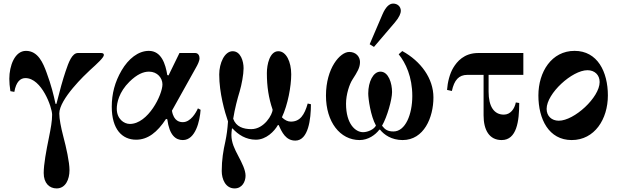

<svg xmlns="http://www.w3.org/2000/svg" viewBox="-20 -770 3462 1072"><path d="M32 -330C32 -311 34 -285 38 -261L60 -257C70 -314 94 -334 122 -334C213 -334 271 -170 271 -130C271 -93 264 -56 253 -1C238 72 224 148 224 196C224 253 256 282 296 282C346 282 368 232 368 180C368 135 350 54 333 -10C320 -60 311 -107 311 -136C311 -217 456 -354 482 -378C524 -416 560 -449 560 -463C560 -472 553 -474 543 -474H415C382 -474 363 -422 346 -371C331 -327 313 -262 295 -190H290C280 -238 266 -295 240 -365C221 -417 193 -486 125 -486C62 -486 32 -402 32 -330Z M604 -174C604 -48 662 10 740 10C805 10 858 -31 907 -106L914 -104C926 -14 961 12 1001 12C1072 12 1096 -96 1100 -157L1085 -165C1074 -140 1044 -88 1001 -88C986 -88 950 -91 940 -152L1075 -394C1083 -408 1094 -429 1094 -445C1094 -460 1086 -474 1070 -474H982L921 -349L914 -351C904 -413 881 -486 811 -486C752 -486 697 -442 659 -377C621 -312 604 -246 604 -174ZM632 -163C632 -195 644 -256 703 -314C745 -355 780 -370 812 -370C859 -370 887 -334 887 -299C887 -241 807 -78 705 -78C672 -78 632 -106 632 -163Z M1204 -354C1204 -251 1235 -144 1253 -92C1250 -47 1246 -18 1238 21C1227 69 1218 122 1218 185C1218 230 1239 282 1290 282C1332 282 1351 244 1351 211C1351 179 1331 140 1310 100C1291 64 1272 27 1272 -16C1272 -24 1273 -38 1275 -52L1278 -53C1310 -18 1353 10 1409 10C1466 10 1512 -37 1531 -71L1536 -72C1554 -31 1576 15 1629 15C1702 15 1716 -106 1716 -188L1698 -192C1680 -128 1655 -91 1604 -91C1587 -91 1570 -99 1554 -115C1587 -185 1606 -288 1606 -355C1606 -425 1578 -484 1534 -484C1486 -484 1470 -410 1470 -362C1470 -287 1480 -222 1502 -158C1502 -132 1456 -49 1383 -49C1339 -49 1298 -62 1282 -107C1291 -164 1306 -220 1318 -259C1329 -296 1340 -354 1340 -389C1340 -428 1324 -484 1279 -484C1234 -484 1204 -418 1204 -354Z M2044 -523 2068 -508 2185 -645C2210 -674 2218 -697 2218 -709C2218 -734 2199 -750 2175 -750C2153 -750 2133 -730 2116 -691ZM1800 -236C1800 -90 1878 12 1988 12C2036 12 2076 -17 2098 -46H2102C2124 -18 2166 12 2228 12C2347 12 2400 -114 2400 -226C2400 -332 2330 -428 2226 -485L2206 -467C2245 -419 2282 -341 2282 -234C2282 -132 2244 -36 2177 -36C2145 -36 2130 -46 2113 -68C2142 -118 2169 -215 2169 -256C2169 -304 2150 -370 2104 -370C2064 -370 2036 -314 2036 -248C2036 -219 2049 -123 2079 -69C2069 -48 2034 -32 2007 -32C1965 -32 1912 -77 1912 -191C1912 -243 1931 -300 1948 -326C1975 -368 1990 -392 1990 -424C1990 -452 1969 -480 1930 -480C1879 -480 1800 -390 1800 -236Z M2476 -268 2503 -262C2516 -323 2542 -352 2589 -352H2680V-126C2680 -45 2711 12 2781 12C2865 12 2879 -93 2879 -195L2860 -198C2853 -162 2830 -130 2793 -130C2738 -130 2708 -176 2708 -258V-352H2902V-474H2650C2570 -474 2531 -425 2511 -392C2491 -359 2479 -311 2476 -268Z M3032 -162C3032 -248 3174 -378 3260 -378C3300 -378 3328 -352 3328 -312C3328 -226 3186 -96 3100 -96C3060 -96 3032 -122 3032 -162ZM2986 -237C2986 -105 3044 12 3172 12C3300 12 3374 -105 3374 -237C3374 -369 3316 -486 3188 -486C3060 -486 2986 -369 2986 -237Z"/></svg>

Font: Old Standard
Style: Bold
Weight: 700
Designer: Alexey Kryukov <alexios@thessalonica.org.ru>
Version: Version 2.0.2